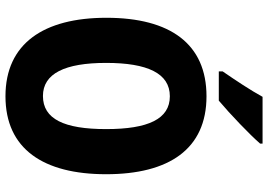

<svg xmlns="http://www.w3.org/2000/svg" viewBox="-159 -811 980 702"><g transform="rotate(90 331.0 -460.0)"><path d="M505 -921V-930H334C310 -886 274 -832 241 -784V-770H348C398 -812 473 -884 505 -921ZM617 -358C617 -588 525 -725 332 -725C141 -725 45 -593 45 -359C45 -130 139 10 332 10C525 10 617 -129 617 -358ZM210 -358C210 -509 248 -591 332 -591C415 -591 452 -512 452 -358C452 -204 415 -127 331 -127C249 -127 210 -207 210 -358Z"/></g></svg>

Font: Noto Sans Khmer Condensed ExtraBold
Style: Regular
Weight: 800
Width: 3
Designer: Danh Hong and the Monotype Design Team
Foundry: Monotype Imaging Inc.
Version: Version 2.004